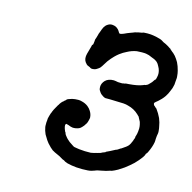

<svg xmlns="http://www.w3.org/2000/svg" viewBox="-99 -737 860 862"><g transform="rotate(15 331.0 -306.0)"><path d="M596 -601 600 -598Q605 -595 605 -594.5Q605 -594 603 -595.5Q601 -597 598.5 -598.5Q596 -600 596 -601ZM471 -637Q482 -638 498 -637Q509 -636 524 -633Q547 -628 554 -623Q557 -621 562 -618Q589 -607 606 -591Q616 -582 615 -584L627 -572Q636 -561 644 -547Q652 -531 657 -511Q660 -500 661 -486Q662 -477 661 -473Q660 -469 660 -461.5Q660 -454 659 -447Q656 -429 648 -413Q644 -402 635 -388Q629 -379 621 -370.5Q613 -362 607.5 -357.5Q602 -353 599.5 -351Q597 -349 595 -347Q591 -344 592 -340Q594 -332 597 -332Q597 -332 601.5 -327.5Q606 -323 606 -324Q606 -324 609 -321Q613 -316 621 -303Q627 -292 631 -284Q639 -264 641 -249Q642 -244 643 -239Q644 -234 644.5 -226Q645 -218 644 -214Q642 -206 641 -190Q641 -178 640 -173Q636 -151 624 -126Q621 -119 618 -116Q615 -114 615 -112Q615 -108 607 -96Q594 -78 577 -61Q560 -45 540 -30Q533 -25 514 -13Q498 -4 487 0Q485 0 481 1Q477 2 471.5 4Q466 6 462 7Q458 8 454.5 8.5Q451 9 443 11Q430 13 423 15Q419 17 411 19.5Q403 22 398.5 23.5Q394 25 383 26Q357 28 330 26Q307 24 287 19L274 14L268 10Q263 8 260 7Q243 -4 230 -9Q222 -12 219 -14L212 -18L208 -20Q197 -28 181 -46Q175 -53 172 -58Q162 -74 158 -81Q151 -96 148 -113Q147 -117 147.5 -118.5Q148 -120 147.5 -126Q147 -132 147.5 -134.5Q148 -137 148.5 -143.5Q149 -150 149 -153Q151 -161 152 -165Q153 -168 153.5 -170Q154 -172 155 -175Q156 -178 156.5 -179.5Q157 -181 157.5 -181Q158 -181 160 -188Q164 -198 170 -208Q172 -211 174 -215Q178 -223 181 -226Q182 -228 182 -228.5Q182 -229 184.5 -232Q187 -235 187 -235.5Q187 -236 188.5 -237Q190 -238 190 -239Q190 -240 198 -246Q200 -248 200 -248.5Q200 -249 204 -251.5Q208 -254 208 -256Q211 -260 232 -266Q245 -269 260 -269Q269 -269 275 -267Q293 -263 306 -253Q316 -245 322 -235Q330 -222 331 -210Q332 -205 331 -201Q330 -197 329 -192Q328 -187 327 -185Q326 -179 319 -170Q317 -167 315.5 -164.5Q314 -162 307.5 -155.5Q301 -149 296 -147Q281 -141 267 -142Q258 -143 247 -148Q238 -151 236 -151Q228 -148 235 -127Q240 -113 243 -111Q244 -110 243 -110Q243 -107 248 -100Q250 -98 250 -98Q249 -98 259 -87Q271 -75 285 -67Q289 -64 291 -63Q296 -59 308 -58Q314 -57 321 -56Q347 -53 375 -54Q383 -55 390 -57Q398 -59 400 -60Q403 -60 403.5 -60.5Q404 -61 406 -61.5Q408 -62 410 -62.5Q412 -63 417 -64.5Q422 -66 421.5 -66.5Q421 -67 429 -70Q441 -74 439 -75L440 -76Q450 -80 457 -84Q471 -91 478 -95Q481 -97 483 -97Q487 -98 495 -104Q499 -107 499 -107Q500 -106 505 -110Q507 -112 508 -112Q509 -112 511 -114Q513 -116 513.5 -116Q514 -116 516 -117.5Q518 -119 521 -121Q524 -123 526 -125Q532 -130 535 -135Q540 -143 541 -147Q541 -147 543 -151Q545 -155 545 -156Q545 -157 546 -159Q547 -161 547 -162.5Q547 -164 549 -167Q551 -173 550 -174Q549 -174 551 -178Q555 -190 556 -201Q557 -206 557 -215.5Q557 -225 555 -233.5Q553 -242 552 -245Q547 -255 543 -262Q542 -263 542 -264Q543 -265 539 -268Q539 -268 532 -275Q511 -295 482 -302Q473 -305 460 -306Q447 -307 396 -308Q378 -308 375 -308Q370 -309 365 -312Q360 -315 355.5 -318.5Q351 -322 347.5 -327Q344 -332 341 -337Q339 -343 339 -351Q339 -367 352 -381Q366 -395 391 -395Q397 -395 400 -394Q403 -393 411 -392Q434 -391 435 -392Q435 -393 438 -393Q445 -393 446 -395Q447 -395 461 -396Q501 -399 523 -408Q530 -411 530 -411Q532 -410 538 -413Q540 -415 541 -415Q544 -415 546 -418Q546 -419 550 -422Q560 -431 567 -443Q569 -446 570 -446Q573 -447 575 -459Q580 -478 572 -498Q571 -501 567.5 -507Q564 -513 563 -515Q561 -519 555 -525Q552 -528 541 -534Q539 -535 535.5 -536Q532 -537 528 -539Q514 -546 500 -548Q495 -549 480.5 -549Q466 -549 457 -548Q434 -544 414 -533Q399 -526 383 -514Q374 -507 365 -498Q356 -489 353 -485Q343 -473 341 -470Q339 -467 334 -459Q322 -439 317 -434Q310 -428 301 -423Q295 -420 287 -419.5Q279 -419 276 -421Q273 -424 262 -428Q256 -430 248 -441Q238 -456 244 -479Q248 -495 254 -515Q255 -520 255.5 -522Q256 -524 257 -524Q261 -524 262 -542Q262 -548 262.5 -550Q263 -552 266 -560Q268 -569 270 -574Q271 -580 272.5 -582.5Q274 -585 276.5 -593Q279 -601 279.5 -601.5Q280 -602 282 -607Q284 -612 284.5 -612.5Q285 -613 287 -616Q288 -618 291.5 -622Q295 -626 296 -626Q296 -626 299 -628Q309 -635 321 -634Q331 -633 337 -630Q343 -627 349 -621Q353 -617 358 -608Q360 -604 364 -604Q369 -604 381 -609Q393 -615 407 -620Q416 -623 418 -624Q426 -628 437 -630Q441 -631 442.5 -631.5Q444 -632 451.5 -633Q459 -634 461.5 -635.5Q464 -637 471 -637Z"/></g></svg>

Font: TT2020 Style E
Style: Italic
Weight: 400
Italic angle: -15°
Version: Version 0.2.000